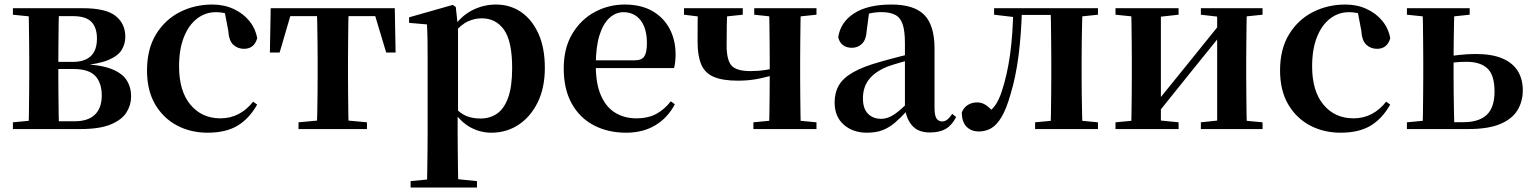

<svg xmlns="http://www.w3.org/2000/svg" viewBox="-20 -572 6785 851"><path d="M37.2 0V-29.9L147 -40.2L173.9 -34.4H309.4Q370.3 -34.4 400.6 -63.8Q431 -93.3 431 -148.7Q431 -205.2 402 -235.7Q373 -266.1 306.1 -266.1H173.9V-297.7H301.9Q409.7 -297.7 409.7 -401Q409.7 -449.9 385.1 -475.1Q360.5 -500.4 304.9 -500.4H173.9L147 -495.5L37.2 -506.8V-535.7H346.1Q449 -535.7 492.2 -501.5Q535.4 -467.3 535.4 -408.4Q535.4 -377.9 519.7 -351.4Q504 -324.9 461.3 -306.5Q418.6 -288.2 336.8 -281L338.3 -288Q421.9 -285.7 470.7 -267.5Q519.6 -249.2 540.3 -218.1Q561.1 -186.9 561.1 -144.2Q561.1 -106.6 540.7 -73.9Q520.2 -41.2 471.3 -20.6Q422.3 0 336.3 0ZM105.9 0Q107.6 -25.5 108.1 -67.4Q108.6 -109.4 109.1 -154.7Q109.6 -200 109.6 -234.8V-301.2Q109.6 -335.7 109.1 -381Q108.6 -426.4 108.1 -468.7Q107.6 -511 105.9 -535.7H241.5Q240.5 -511 240 -468.2Q239.5 -425.4 239 -376.5Q238.5 -327.7 238.5 -284.5V-234.8Q238.5 -200 239 -154.7Q239.5 -109.4 240 -67.4Q240.5 -25.5 241.5 0Z M900.1 16.2Q825.1 16.2 764.2 -16Q703.3 -48.3 667.4 -109.8Q631.6 -171.4 631.6 -259.7Q631.6 -354.7 671.5 -419.9Q711.4 -485 777.1 -518.5Q842.9 -551.9 921 -551.9Q972.5 -551.9 1014.8 -532.5Q1057.2 -513.2 1084.8 -479.5Q1112.4 -445.8 1120 -402.4Q1106.4 -355.6 1061.4 -355.6Q1033.9 -355.6 1014.1 -373.6Q994.4 -391.6 991.6 -436.8L973.8 -530.1L1041.7 -486.3Q1012.8 -503.2 988.1 -510.6Q963.4 -518 936.6 -518Q890.2 -518 853.2 -489.4Q816.1 -460.7 794.9 -407.1Q773.7 -353.5 773.7 -277.6Q773.7 -168.4 824 -108Q874.4 -47.5 957.2 -47.5Q1001.5 -47.5 1037.8 -66.7Q1074.2 -85.9 1101.9 -121.4L1119.8 -108.4Q1084.1 -45.4 1032.3 -14.6Q980.5 16.2 900.1 16.2Z M1176.2 -339.1 1179.8 -535.7H1729.8L1733.4 -339.1H1691.7L1633.1 -534.2L1699 -500.4H1210.6L1276.5 -534.2L1219.4 -339.1ZM1303.1 0V-29.9L1414.7 -40.2H1495.6L1606.5 -29.9V0ZM1384.2 0Q1385.2 -25.5 1386.1 -67.4Q1386.9 -109.4 1387.4 -154.7Q1387.9 -200 1387.9 -234.8V-301.2Q1387.9 -335.7 1387.4 -381Q1386.9 -426.4 1386.1 -468.7Q1385.2 -511 1384.2 -535.7H1525.4Q1524.4 -511 1523.9 -468.7Q1523.4 -426.4 1522.9 -381Q1522.4 -335.7 1522.4 -301.2V-234.8Q1522.4 -200 1522.9 -154.7Q1523.4 -109.4 1523.9 -67.4Q1524.4 -25.5 1525.4 0Z M1799.9 259.3V230.8L1909 220.1H1988.4L2094.1 230.8V259.3ZM1872.4 259.3Q1873.4 217.3 1873.9 174.2Q1874.4 131 1874.9 89.9Q1875.4 48.8 1875.4 13.8V-308.7Q1875.4 -358.5 1874.9 -393Q1874.4 -427.5 1872.4 -463.8L1793.2 -470.7V-495.2L1987.2 -550.4L2000.2 -540.9L2008.8 -460.8L2010.1 -455V-75.6L2008.4 -63V13Q2008.4 47.8 2008.9 89.3Q2009.4 130.8 2009.9 174Q2010.4 217.3 2011.4 259.3ZM2158.1 16.2Q2110 16.2 2066.7 -6.7Q2023.4 -29.6 1987.3 -82.3H1975.1L1993.6 -97.8Q2021.5 -67.8 2048.5 -57.3Q2075.6 -46.7 2110.1 -46.7Q2150.7 -46.7 2182.3 -67.9Q2213.8 -89.1 2231.9 -138.2Q2250 -187.4 2250 -270.1Q2250 -389.4 2213.9 -440.1Q2177.8 -490.8 2115.6 -490.8Q2084.3 -490.8 2054.4 -477.5Q2024.5 -464.2 1987 -421.1L1972.1 -437.5H1980.5Q2018.3 -497.6 2069.7 -524.8Q2121.1 -551.9 2178.6 -551.9Q2240.4 -551.9 2288.9 -519.1Q2337.5 -486.2 2366.2 -423.5Q2394.9 -360.9 2394.9 -271.4Q2394.9 -182.3 2363 -117.9Q2331.1 -53.5 2277.7 -18.6Q2224.3 16.2 2158.1 16.2Z M2755.2 16.2Q2674.8 16.2 2612.2 -16.5Q2549.6 -49.1 2514.1 -113Q2478.6 -176.9 2478.6 -268.8Q2478.6 -358.8 2516.6 -422.2Q2554.5 -485.7 2616.2 -518.8Q2677.9 -551.9 2748.4 -551.9Q2822.1 -551.9 2872.5 -522.5Q2922.8 -493.1 2948.6 -443.2Q2974.4 -393.3 2974.4 -330.9Q2974.4 -296.1 2967.7 -270.2H2537.1V-304.6H2792.4Q2824.5 -304.6 2835.9 -322.2Q2847.3 -339.8 2847.3 -380.4Q2847.3 -446.3 2819.2 -482.2Q2791.1 -518 2743.1 -518Q2709.7 -518 2681.6 -492.9Q2653.6 -467.8 2637.1 -416Q2620.7 -364.1 2620.7 -282.7Q2620.7 -200.5 2643.9 -148.2Q2667 -95.8 2707.8 -71.7Q2748.5 -47.5 2800.4 -47.5Q2853.4 -47.5 2889.9 -67.7Q2926.3 -87.9 2953.2 -123.2L2971.1 -109.9Q2939.6 -49.8 2884.7 -16.8Q2829.7 16.2 2755.2 16.2Z M3251.6 -214.4Q3182.1 -214.4 3142.8 -231.7Q3103.6 -249 3087.8 -287.1Q3071.9 -325.2 3071.9 -385.6Q3071.9 -433.1 3072.1 -468Q3072.2 -502.8 3073.2 -535.7H3203.6Q3202.3 -499.4 3201.4 -460.7Q3200.6 -422.1 3200.6 -371.3Q3200.6 -305.7 3222.4 -281.3Q3244.2 -256.9 3306 -256.9Q3340.7 -256.9 3371.2 -261.5Q3401.7 -266 3440.6 -277.1V-247.6Q3394.6 -234.6 3349 -224.5Q3303.3 -214.4 3251.6 -214.4ZM3388.7 0Q3389.7 -25.5 3390.2 -67.4Q3390.7 -109.4 3391.2 -155.6Q3391.7 -201.8 3391.7 -238.1V-301.2Q3391.7 -335.7 3391.2 -381Q3390.7 -426.4 3390.2 -468.7Q3389.7 -511 3388.7 -535.7H3529.5Q3528.5 -511 3528 -468.7Q3527.5 -426.4 3527 -381Q3526.5 -335.7 3526.5 -301.2V-234.8Q3526.5 -200 3527 -154.7Q3527.5 -109.4 3528 -67.4Q3528.5 -25.5 3529.5 0ZM3011.8 -506.8V-535.7H3272.2V-506.8L3165.8 -495.5H3102.4ZM3319.3 0V-29.9L3426.8 -40.2H3489.1L3598.9 -29.9V0ZM3323 -506.8V-535.7H3598.9V-506.8L3490.4 -495.5H3428.1Z M3822.6 16.2Q3760.2 16.2 3719.8 -19.4Q3679.3 -54.9 3679.3 -117.6Q3679.3 -161.2 3698 -193.6Q3716.7 -226.1 3761.1 -251.5Q3805.6 -277 3881.4 -297.9Q3920.8 -309.4 3970.4 -322Q4020 -334.6 4060 -344.4V-318.9Q4020 -308.9 3980 -297.6Q3939.9 -286.4 3913.1 -276.7Q3859.3 -254.9 3832.1 -220.6Q3804.8 -186.4 3804.8 -135.9Q3804.8 -90.4 3827.1 -67.9Q3849.3 -45.3 3886 -45.3Q3902.3 -45.3 3920.7 -52.6Q3939.1 -59.9 3963.4 -79.7Q3987.8 -99.4 4021.3 -135.5L4036.8 -82.4H4001.7Q3972.6 -50.6 3947.2 -28.7Q3921.7 -6.8 3892.4 4.7Q3863 16.2 3822.6 16.2ZM4102.1 15.2Q4050.6 15.2 4023.9 -14.2Q3997.2 -43.6 3990.9 -94V-96.5V-381.4Q3990.9 -434.7 3980.8 -464.5Q3970.7 -494.3 3947.6 -506.3Q3924.5 -518.3 3886 -518.3Q3860.4 -518.3 3833.3 -512.2Q3806.2 -506.1 3769.8 -491.2L3832.1 -516.3L3821.9 -439.2Q3819.3 -395.9 3800.6 -378Q3781.8 -360.2 3756.3 -360.2Q3707.1 -360.2 3695.2 -406.5Q3704.9 -473.5 3765.4 -512.7Q3825.9 -551.9 3931.1 -551.9Q4031.4 -551.9 4076.7 -505.9Q4122.1 -459.8 4122.1 -356.2V-94.8Q4122.1 -60.3 4130.8 -47Q4139.6 -33.8 4155.7 -33.8Q4167.3 -33.8 4177.3 -40.9Q4187.3 -48.1 4200.7 -67.2L4217.9 -53.4Q4200 -17.5 4172.2 -1.1Q4144.4 15.2 4102.1 15.2Z M4318.8 10.7Q4284.5 10.7 4263.8 -10.6Q4243 -31.9 4243 -74Q4252.6 -96.8 4270.6 -107.4Q4288.7 -118.1 4311.2 -118.1Q4331.9 -118.1 4349.2 -106.6Q4366.5 -95.1 4385.3 -73V-60.3H4360.4V-73.7Q4380.4 -89.2 4394 -109.6Q4407.6 -129.9 4419.2 -164.2Q4444.5 -239.5 4457.1 -331.7Q4469.8 -423.8 4471 -535.7H4509.7Q4506.9 -422.3 4494.6 -326.4Q4482.3 -230.5 4459.1 -154.6Q4440.9 -90 4419.4 -53.8Q4397.9 -17.5 4373 -3.4Q4348 10.7 4318.8 10.7ZM4386.1 -506.8V-535.7H4489.9V-495.5H4482.1ZM4491.1 -505.7V-535.7H4680.2V-505.7ZM4567.9 0V-29.9L4676.2 -40.2H4739.3L4846.5 -29.9V0ZM4636.6 0Q4637.6 -25.5 4638.1 -67.4Q4638.6 -109.4 4639.1 -154.7Q4639.6 -200 4639.6 -234.8V-301.2Q4639.6 -335.7 4639.1 -381Q4638.6 -426.4 4638.1 -468.7Q4637.6 -511 4636.6 -535.7H4778.1Q4777.1 -511 4776.1 -468.7Q4775.1 -426.4 4774.6 -381Q4774.1 -335.7 4774.1 -301.2V-234.8Q4774.1 -200 4774.6 -154.7Q4775.1 -109.4 4776.1 -67.4Q4777.1 -25.5 4778.1 0ZM4706.8 -495.5V-535.7H4846.5V-506.8L4739.3 -495.5Z M4924.2 0V-29.9L5033 -40.2H5101.4L5203.8 -29.9V0ZM5302.6 0V-29.9L5399.5 -40.2H5467.3L5576 -29.9V0ZM4992.9 0Q4994.6 -25.5 4995.1 -67.4Q4995.6 -109.4 4996.1 -154.7Q4996.6 -200 4996.6 -234.8V-301.2Q4996.6 -335.7 4996.1 -381Q4995.6 -426.4 4995.1 -468.7Q4994.6 -511 4992.9 -535.7H5125.4V0ZM5096.7 -51.6 5048.4 -77.8H5073.4L5232.6 -274.4L5403 -485.4L5450.7 -460.9H5426.5L5262.2 -257.7ZM5374.8 0V-535.7H5506.6Q5505.6 -511 5505.1 -468.7Q5504.6 -426.4 5504.1 -381Q5503.6 -335.7 5503.6 -301.2V-234.8Q5503.6 -200 5504.1 -154.7Q5504.6 -109.4 5505.1 -67.4Q5505.6 -25.5 5506.6 0ZM4924.2 -506.8V-535.7H5203.8V-506.8L5101.7 -495.5H5034ZM5302.6 -506.8V-535.7H5576V-506.8L5467.5 -495.5H5399.8Z M5922.1 16.2Q5847.1 16.2 5786.2 -16Q5725.3 -48.3 5689.4 -109.8Q5653.6 -171.4 5653.6 -259.7Q5653.6 -354.7 5693.5 -419.9Q5733.4 -485 5799.1 -518.5Q5864.9 -551.9 5943 -551.9Q5994.5 -551.9 6036.8 -532.5Q6079.2 -513.2 6106.8 -479.5Q6134.4 -445.8 6142 -402.4Q6128.4 -355.6 6083.4 -355.6Q6055.9 -355.6 6036.1 -373.6Q6016.4 -391.6 6013.6 -436.8L5995.8 -530.1L6063.7 -486.3Q6034.8 -503.2 6010.1 -510.6Q5985.4 -518 5958.6 -518Q5912.2 -518 5875.2 -489.4Q5838.1 -460.7 5816.9 -407.1Q5795.7 -353.5 5795.7 -277.6Q5795.7 -168.4 5846 -108Q5896.4 -47.5 5979.2 -47.5Q6023.5 -47.5 6059.8 -66.7Q6096.2 -85.9 6123.9 -121.4L6141.8 -108.4Q6106.1 -45.4 6054.3 -14.6Q6002.5 16.2 5922.1 16.2Z M6355.5 0V-30.5H6466.5Q6534.9 -30.5 6569.6 -62.9Q6604.2 -95.4 6604.2 -166.5Q6604.2 -238.7 6572.9 -268.4Q6541.5 -298.1 6479.8 -298.1Q6448.6 -298.1 6421.6 -294.9Q6394.5 -291.8 6367.4 -285.8V-316.8Q6406 -324 6445.2 -328.3Q6484.4 -332.7 6521.1 -332.7Q6593.3 -332.7 6639.2 -312.9Q6685.1 -293.2 6707.3 -257.1Q6729.5 -221 6729.5 -172.1Q6729.5 -122.3 6705.8 -83.4Q6682.1 -44.5 6629.2 -22.2Q6576.2 0 6486.9 0ZM6285.3 0Q6286.3 -25.5 6286.8 -67.4Q6287.3 -109.4 6287.8 -154.7Q6288.3 -200 6288.3 -234.8V-301.2Q6288.3 -335.7 6287.8 -381Q6287.3 -426.4 6286.8 -468.7Q6286.3 -511 6285.3 -535.7H6426.4Q6425.4 -511 6424.6 -468.7Q6423.7 -426.4 6423.2 -381Q6422.7 -335.7 6422.7 -301V-234.8Q6422.7 -200 6423.2 -154.7Q6423.7 -109.4 6424.6 -67.4Q6425.4 -25.5 6426.4 0ZM6215.9 -506.8V-535.7H6494.1V-506.8L6386.9 -495.5H6324.3ZM6215.9 0V-29.9L6324.3 -40.2H6357V0Z"/></svg>

Font: Noto Serif SC ExtraLight
Style: Regular
Weight: 200
Designer: Ryoko NISHIZUKA 西塚涼子 (kana & ideographs); Frank Grießhammer (Latin, Greek & Cyrillic); Wenlong ZHANG 张文龙 (bopomofo); San
Foundry: Adobe
Version: Version 2.002-H1;hotconv 1.1.0;makeotfexe 2.6.0